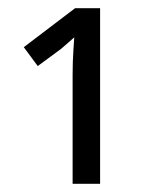

<svg xmlns="http://www.w3.org/2000/svg" viewBox="-20 -863 365 468"><path d="M224 -843V-415H157V-681Q157 -697 157.5 -712Q158 -727 159 -742Q160 -757 161 -772Q152 -764 144 -757Q136 -750 129 -744L72 -702L38 -748L163 -843Z"/></svg>

Font: Noto Sans Condensed
Style: Regular
Weight: 400
Width: 3
Version: Version 2.013